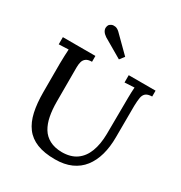

<svg xmlns="http://www.w3.org/2000/svg" viewBox="-213 -1084 1182 1252"><g transform="rotate(30 377.5 -457.5)"><path d="M274 -656Q245 -656 230 -645Q215 -634 210 -615.5Q205 -597 205 -574V-315Q205 -256 214.5 -207.5Q224 -159 245.5 -123.5Q267 -88 304.5 -68Q342 -48 396 -47Q463 -47 506 -77Q549 -107 570.5 -163Q592 -219 593 -296L595 -571Q595 -593 596 -613.5Q597 -634 598 -649Q581 -648 561 -647Q541 -646 525 -645V-700H727V-656Q694 -655 679.5 -642.5Q665 -630 661 -606.5Q657 -583 656 -545L655 -307Q655 -235 638.5 -175.5Q622 -116 588.5 -73Q555 -30 503.5 -7Q452 16 382 16Q301 16 246 -6Q191 -28 158.5 -71.5Q126 -115 112 -178.5Q98 -242 98 -325V-541Q98 -568 99.5 -600Q101 -632 102 -649Q85 -648 65 -647.5Q45 -647 29 -646V-700H274ZM418 -757 274 -841Q255 -854 247 -867.5Q239 -881 240 -894Q241 -907 247 -916Q253 -923 264 -928Q275 -933 291 -930.5Q307 -928 324 -912L445 -792Z"/></g></svg>

Font: Lora Medium
Style: Regular
Weight: 500
Designer: Olga Karpushina, Alexei Vanyashin (Cyrillic)
Foundry: Cyreal
Version: Version 3.004